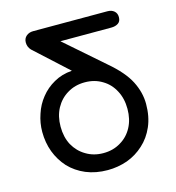

<svg xmlns="http://www.w3.org/2000/svg" viewBox="-115 -880 903 983"><g transform="rotate(-15 337.0 -389.0)"><path d="M335.9 3.9Q272.5 3.9 220.7 -17.6Q169.9 -39.1 133.8 -77.1Q98.6 -116.2 80.1 -165Q61.5 -214.8 61.5 -271.5Q61.5 -319.3 77.1 -364.3Q91.8 -410.2 121.1 -446.3Q150.4 -483.4 192.4 -506.8Q234.4 -531.2 289.1 -535.2Q231.4 -587.9 115.2 -694.3Q107.4 -702.1 102.5 -713.9Q98.6 -724.6 98.6 -735.4Q98.6 -756.8 113.3 -769.5Q127.9 -782.2 150.4 -782.2Q281.2 -782.2 543.9 -782.2Q565.4 -782.2 579.1 -770.5Q592.8 -758.8 592.8 -738.3Q592.8 -715.8 578.1 -706.1Q563.5 -696.3 541 -696.3Q451.2 -696.3 271.5 -696.3Q322.3 -651.4 474.6 -518.6Q551.8 -453.1 582 -393.6Q612.3 -334 612.3 -273.4Q612.3 -206.1 589.8 -154.3Q567.4 -102.5 528.3 -67.4Q490.2 -32.2 440.4 -13.7Q389.6 3.9 335.9 3.9ZM336.9 -85.9Q388.7 -85.9 428.7 -110.4Q468.8 -133.8 491.2 -175.8Q513.7 -217.8 513.7 -273.4Q513.7 -328.1 491.2 -370.1Q468.8 -413.1 428.7 -436.5Q388.7 -460.9 336.9 -460.9Q285.2 -460.9 245.1 -436.5Q205.1 -413.1 181.6 -370.1Q159.2 -328.1 159.2 -273.4Q159.2 -217.8 181.6 -175.8Q205.1 -133.8 245.1 -110.4Q285.2 -85.9 336.9 -85.9Z"/></g></svg>

Font: Abed
Style: Bold
Weight: 700
Designer: Johan Aakerlund
Version: Version 3.105